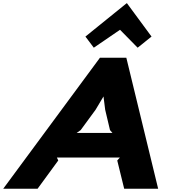

<svg xmlns="http://www.w3.org/2000/svg" viewBox="-74 -1167 1083 1187"><path d="M399.9 -345.2H621.1L606 -362.8L576.2 -488.8L565.9 -570.8L517.1 -488.8L424.8 -362.8ZM707 -810.1 903.8 0H693.8L650.9 -174.8L667 -192.9H277.8L286.1 -174.8L158.2 0H-54.2L543.9 -810.1ZM710.9 -1147 862.8 -940.9 776.9 -872.1 668 -982.9 505.9 -872.1 454.1 -940.9 709 -1147Z"/></svg>

Font: Sinkin Sans 800 Black Italic
Style: Regular
Weight: 900
Italic angle: -112°
Designer: Keith Bates
Foundry: K-Type
Version: Sinkin Sans (version 1.0)  by Keith Bates   •   © 2014   www